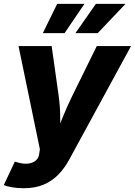

<svg xmlns="http://www.w3.org/2000/svg" viewBox="-42 -790 715 1018"><path d="M-22 191.4 36.6 66.9 57.1 72.8Q86.9 80.6 110.8 76.9Q134.8 73.2 149.4 59.6Q164.1 45.9 166 23.9L169.4 1L56.2 -545.9H231.9L269.5 -278.8Q276.9 -224.1 277.1 -168.9Q277.3 -113.8 280.3 -50.3H245.1Q268.6 -113.8 291 -169.4Q313.5 -225.1 339.8 -278.8L471.2 -545.9H652.8L324.2 57.6Q300.3 101.6 267.6 135.5Q234.9 169.4 189.9 188.7Q145 208 83 208Q52.2 208 24.2 203.4Q-3.9 198.7 -22 191.4ZM300.3 -614.3H185.1L261.2 -769.5H405.8ZM476.1 -614.3H357.9L466.3 -769.5H623.5Z"/></svg>

Font: Inter ExtraBold
Style: Italic
Weight: 800
Italic angle: -9.3988°
Designer: Rasmus Andersson
Foundry: rsms
Version: Version 4.001;git-66647c0bb